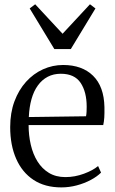

<svg xmlns="http://www.w3.org/2000/svg" viewBox="-20 -844 523 876"><path d="M260 11Q185 11 133 -23.2Q81 -57.5 53.8 -119.5Q26.5 -181.5 26.5 -264Q26.5 -329.5 46 -381.8Q65.5 -434 99 -471Q132.5 -508 176.2 -527.8Q220 -547.5 268 -547.5Q354.5 -547.5 404.5 -498.5Q454.5 -449.5 456.5 -355.5Q457 -327 455.8 -307.8Q454.5 -288.5 451 -273.5H110.5Q110.5 -226.5 120.5 -183.5Q130.5 -140.5 151 -107.5Q171.5 -74.5 203.2 -55.2Q235 -36 278.5 -36Q321.5 -36 363.2 -51.5Q405 -67 427.5 -86.5L441 -56.5Q422.5 -38 393.8 -22.8Q365 -7.5 330.2 1.8Q295.5 11 260 11ZM111.5 -310 372.5 -313.5Q374.5 -323 375 -335.2Q375.5 -347.5 375.5 -357Q375.5 -424.5 347.8 -466Q320 -507.5 257.5 -507.5Q224 -507.5 197.8 -493.8Q171.5 -480 152.8 -454.2Q134 -428.5 123.8 -392Q113.5 -355.5 111.5 -310ZM228 -620 115.5 -805.5 140.5 -824.5 265.5 -690 390.5 -824.5 415.5 -805.5 303 -620Z"/></svg>

Font: Merriweather 72pt Light
Style: Regular
Weight: 300
Version: Version 2.100